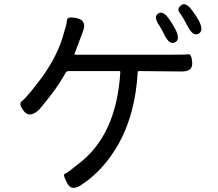

<svg xmlns="http://www.w3.org/2000/svg" viewBox="-20 -843 1040 916"><path d="M365 41Q320 70 300 30Q279 -10 288.5 -13.5Q298 -17 312 -28Q333 -45 354 -61Q536 -198 554 -499Q554 -504 549 -504H309Q297 -504 292 -494Q266 -446 221 -387Q173 -325 160 -314Q119 -280 93 -314Q67 -348 84 -360Q101 -372 155 -441Q198 -495 230 -552Q265 -616 279 -666Q286 -692 294 -717Q298 -730 299.5 -748Q301 -766 348 -756Q395 -745 376 -694L336 -587Q334 -582 339 -582H807Q864 -582 879 -584Q894 -586 897 -544Q900 -501 846 -502L643 -504Q637 -504 637 -498Q625 -298 546 -157Q473 -28 365 41ZM815 -641Q789 -628 765 -675Q748 -710 741 -720Q711 -762 734 -778Q757 -795 787 -752Q808 -721 818 -701Q841 -654 815 -641ZM927 -682Q901 -669 877 -715Q854 -760 838 -780.5Q822 -801 844 -818Q866 -835 897 -793Q918 -765 930 -742Q953 -695 927 -682Z"/></svg>

Font: Resource Han Rounded KR
Style: Regular
Weight: 400
Designer: Cyano Hao (round all glyphs); Ryoko NISHIZUKA 西塚涼子 (kana, bopomofo & ideographs); Paul D. Hunt (Latin, Greek & Cyrillic)
Foundry: Cyano Hao
Version: 0.990